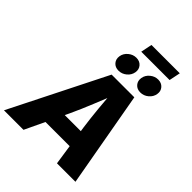

<svg xmlns="http://www.w3.org/2000/svg" viewBox="-321 -1229 1378 1378"><g transform="rotate(45 368.5 -540.0)"><path d="M-26.4 0 338.9 -727.5H569.3L699.2 0H511.7L464.4 -318.4Q453.6 -397 445.1 -485.1Q436.5 -573.2 429.2 -669.4H469.7Q431.2 -574.2 395.5 -486.1Q359.9 -397.9 322.8 -318.4L171.9 0ZM165 -151.4 187 -284.2H580.1L558.1 -151.4ZM574.7 -782.2Q540.5 -782.2 521 -804.9Q501.5 -827.6 506.8 -860.8Q512.2 -893.6 539.6 -916.3Q566.9 -939 600.6 -939Q634.8 -939 654.5 -916.3Q674.3 -893.6 668.9 -860.8Q663.6 -827.6 636.2 -804.9Q608.9 -782.2 574.7 -782.2ZM353.5 -782.2Q319.3 -782.2 299.8 -804.9Q280.3 -827.6 285.6 -860.8Q291 -893.6 318.4 -916.3Q345.7 -939 379.4 -939Q413.6 -939 433.3 -916.3Q453.1 -893.6 447.8 -860.8Q442.4 -827.6 415 -804.9Q387.7 -782.2 353.5 -782.2ZM678.2 -1080.1 660.6 -994.1H373L390.6 -1080.1Z"/></g></svg>

Font: Inter 18pt ExtraBold
Style: Italic
Weight: 800
Italic angle: -9.3988°
Designer: Rasmus Andersson
Foundry: rsms
Version: Version 4.001;git-66647c0bb